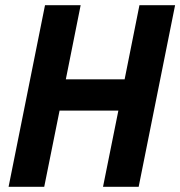

<svg xmlns="http://www.w3.org/2000/svg" viewBox="-20 -718 693 738"><path d="M435 -293H209L150 0H13L153 -698H290L233 -413H459L516 -698H653L513 0H376Z"/></svg>

Font: IBM Plex Sans Cond
Style: Bold Italic
Weight: 700
Width: 3
Italic angle: -11°
Designer: Mike Abbink, Paul van der Laan, Pieter van Rosmalen
Foundry: Bold Monday
Version: Version 1.3